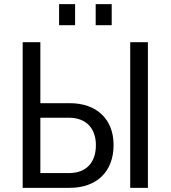

<svg xmlns="http://www.w3.org/2000/svg" viewBox="-20 -903 820 923"><path d="M89 0H315C444 0 526 -77 526 -206C526 -331 444 -407 315 -407H174V-700H89ZM312 -71H174V-337H312C392 -337 441 -288 441 -205C441 -119 392 -71 312 -71ZM606 0H691V-700H606ZM440 -782H517V-883H440ZM264 -782H341V-883H264Z"/></svg>

Font: Finlandica
Style: Regular
Weight: 400
Designer: Niklas Ekholm, Juho Hiilivirta, Jaakko Suomalainen
Foundry: Helsinki Type Studio
Version: Version 2.000;Glyphs 3.2 (3202)